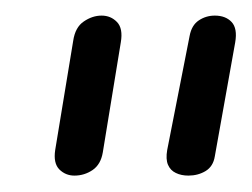

<svg xmlns="http://www.w3.org/2000/svg" viewBox="-20 -948 315 240"><path d="M215.5 -728.5Q206.5 -728.5 199.8 -731.8Q193 -735 190 -742Q187 -749 189 -760.5L217 -903Q219.5 -916.5 228.5 -922.5Q237.5 -928.5 248.5 -928.5Q262 -928.5 269.5 -920.5Q277 -912.5 274 -895L248.5 -752.5Q246.5 -740 237 -734.2Q227.5 -728.5 215.5 -728.5ZM73 -728.5Q62 -728.5 54.2 -736.2Q46.5 -744 49 -760.5L71.5 -897Q74 -914 84.8 -921.2Q95.5 -928.5 107 -928.5Q118.5 -928.5 126.2 -920.5Q134 -912.5 131 -895L108.5 -757.5Q106 -742.5 95.8 -735.5Q85.5 -728.5 73 -728.5Z"/></svg>

Font: Edu AU VIC WA NT Pre
Style: Regular
Weight: 400
Designer: Tina and Corey Anderson, Eben Sorkin, Mirko Velimirovic
Foundry: Google for Education
Version: Version 1.001